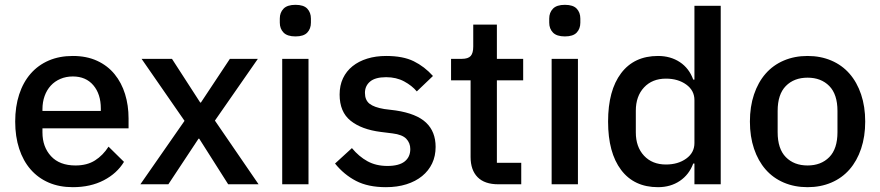

<svg xmlns="http://www.w3.org/2000/svg" viewBox="-20 -764 3650 796"><path d="M282 12Q226 12 182 -7Q138 -26 107 -61.5Q76 -97 59.5 -147.5Q43 -198 43 -260Q43 -322 59.5 -372.5Q76 -423 107 -458.5Q138 -494 182 -513Q226 -532 282 -532Q339 -532 382.5 -512Q426 -492 455 -456.5Q484 -421 498.5 -374Q513 -327 513 -273V-232H156V-215Q156 -155 191.5 -116.5Q227 -78 293 -78Q341 -78 374 -99Q407 -120 430 -156L494 -93Q465 -45 410 -16.5Q355 12 282 12ZM282 -447Q254 -447 230.5 -437Q207 -427 190.5 -409Q174 -391 165 -366Q156 -341 156 -311V-304H398V-314Q398 -374 367 -410.5Q336 -447 282 -447Z M562 0 745 -263 567 -520H693L810 -339H813L933 -520H1049L871 -264L1052 0H926L806 -189H803L678 0Z M1205 -613Q1171 -613 1155.5 -629Q1140 -645 1140 -670V-687Q1140 -712 1155.5 -728Q1171 -744 1205 -744Q1239 -744 1254 -728Q1269 -712 1269 -687V-670Q1269 -645 1254 -629Q1239 -613 1205 -613ZM1150 -520H1259V0H1150Z M1580 12Q1506 12 1456 -14Q1406 -40 1369 -86L1439 -150Q1468 -115 1503.5 -95.5Q1539 -76 1586 -76Q1634 -76 1657.5 -94.5Q1681 -113 1681 -146Q1681 -171 1664.5 -188.5Q1648 -206 1607 -211L1559 -217Q1479 -227 1433.5 -263.5Q1388 -300 1388 -372Q1388 -410 1402 -439.5Q1416 -469 1441.5 -489.5Q1467 -510 1502.5 -521Q1538 -532 1581 -532Q1651 -532 1695.5 -510Q1740 -488 1775 -449L1708 -385Q1688 -409 1655.5 -426.5Q1623 -444 1581 -444Q1536 -444 1514.5 -426Q1493 -408 1493 -379Q1493 -349 1512 -334Q1531 -319 1573 -312L1621 -306Q1707 -293 1746.5 -255.5Q1786 -218 1786 -155Q1786 -117 1771.5 -86.5Q1757 -56 1730 -34Q1703 -12 1665 0Q1627 12 1580 12Z M2046 0Q1989 0 1960 -29.5Q1931 -59 1931 -113V-431H1850V-520H1894Q1921 -520 1931.5 -532Q1942 -544 1942 -571V-662H2040V-520H2149V-431H2040V-89H2141V0Z M2322 -613Q2288 -613 2272.5 -629Q2257 -645 2257 -670V-687Q2257 -712 2272.5 -728Q2288 -744 2322 -744Q2356 -744 2371 -728Q2386 -712 2386 -687V-670Q2386 -645 2371 -629Q2356 -613 2322 -613ZM2267 -520H2376V0H2267Z M2859 -86H2854Q2837 -40 2798.5 -14Q2760 12 2708 12Q2609 12 2555 -59.5Q2501 -131 2501 -260Q2501 -389 2555 -460.5Q2609 -532 2708 -532Q2760 -532 2798.5 -506.5Q2837 -481 2854 -434H2859V-740H2968V0H2859ZM2741 -82Q2791 -82 2825 -106.5Q2859 -131 2859 -171V-349Q2859 -389 2825 -413.5Q2791 -438 2741 -438Q2684 -438 2650 -401.5Q2616 -365 2616 -305V-215Q2616 -155 2650 -118.5Q2684 -82 2741 -82Z M3328 12Q3274 12 3229.5 -7Q3185 -26 3154 -61.5Q3123 -97 3106 -147.5Q3089 -198 3089 -260Q3089 -322 3106 -372.5Q3123 -423 3154 -458.5Q3185 -494 3229.5 -513Q3274 -532 3328 -532Q3382 -532 3426.5 -513Q3471 -494 3502 -458.5Q3533 -423 3550 -372.5Q3567 -322 3567 -260Q3567 -198 3550 -147.5Q3533 -97 3502 -61.5Q3471 -26 3426.5 -7Q3382 12 3328 12ZM3328 -78Q3384 -78 3418 -112.5Q3452 -147 3452 -216V-304Q3452 -373 3418 -407.5Q3384 -442 3328 -442Q3272 -442 3238 -407.5Q3204 -373 3204 -304V-216Q3204 -147 3238 -112.5Q3272 -78 3328 -78Z"/></svg>

Font: IBM Plex Sans Thai Looped Medium
Style: Regular
Weight: 500
Designer: Mike Abbink, Paul van der Laan, Pieter van Rosmalen, Ben Mitchell, Mark Frömberg
Foundry: Bold Monday
Version: Version 1.1